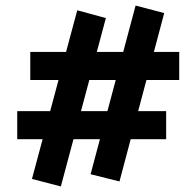

<svg xmlns="http://www.w3.org/2000/svg" viewBox="-20 -607 707 691"><path d="M410 46 306 20 468 -587 571 -560ZM42 -106V-207H578V-106ZM199 64 95 37 258 -570 361 -542ZM89 -319V-420H625V-319Z"/></svg>

Font: Ysabeau Office ExtraBold
Style: Regular
Weight: 800
Designer: Christian Thalmann (Catharsis Fonts)
Version: Version 2.001;gftools[0.9.30]; featfreeze: tnum,lnum,ss02